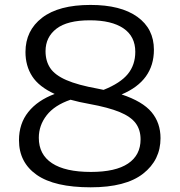

<svg xmlns="http://www.w3.org/2000/svg" viewBox="-20 -770 748 799"><path d="M357.5 9.5Q207 9.5 133 -42.2Q59 -94 59 -186.5Q59 -255.5 97.8 -304Q136.5 -352.5 207.5 -379Q142 -409 114 -452.5Q86 -496 86 -553.5Q86 -643 155.2 -696.2Q224.5 -749.5 356.5 -749.5Q482.5 -749.5 551.5 -700Q620.5 -650.5 620.5 -563Q620.5 -433.5 486 -377Q573.5 -348 610.8 -303.2Q648 -258.5 648 -195Q648 -104 575.5 -47.2Q503 9.5 357.5 9.5ZM387 -401Q399.5 -398.5 411 -396Q481 -424 512 -462Q543 -500 543 -554.5Q543 -618.5 493.8 -652Q444.5 -685.5 354 -685.5Q260 -685.5 214.8 -650.5Q169.5 -615.5 169.5 -557Q169.5 -516 189 -486.8Q208.5 -457.5 256 -436.8Q303.5 -416 387 -401ZM141.5 -196.5Q141.5 -127 196.5 -90.8Q251.5 -54.5 358.5 -54.5Q461 -54.5 513 -89.5Q565 -124.5 565 -190Q565 -229.5 544.8 -257Q524.5 -284.5 477.8 -303.8Q431 -323 351.5 -337.5Q309 -345 273.5 -355Q206.5 -332 174 -290Q141.5 -248 141.5 -196.5Z"/></svg>

Font: Encode Sans Expanded Expanded
Style: Regular
Weight: 400
Width: 7
Designer: Multiple Designers
Foundry: Impallari Type
Version: Version 3.000; ttfautohint (v1.8.3) -l 8 -r 50 -G 200 -x 14 